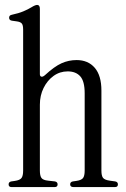

<svg xmlns="http://www.w3.org/2000/svg" viewBox="-20 -760 510 780"><path d="M27 0Q15 0 15 -11Q15 -21 26 -23L40 -25Q61 -28 67.5 -37Q74 -46 74 -67V-640Q74 -658 68.5 -664.5Q63 -671 49 -673L28 -676Q17 -678 17 -688Q17 -698 28 -700Q56 -706 75 -714Q94 -722 107 -730Q123 -740 131 -740Q142 -740 142 -724V-459Q142 -450 148 -448.5Q154 -447 163 -455Q201 -490 230 -503Q259 -516 291 -516Q338 -516 365 -484.5Q392 -453 392 -392V-67Q392 -46 398.5 -37.5Q405 -29 426 -26L448 -23Q459 -21 459 -11Q459 0 447 0H279Q265 0 265 -11Q265 -21 276 -23L290 -25Q311 -28 317.5 -37Q324 -46 324 -67V-381Q324 -430 306 -450Q288 -470 255 -470Q223 -470 197.5 -451.5Q172 -433 157 -402.5Q142 -372 142 -335V-67Q142 -46 148.5 -37Q155 -28 176 -26L203 -23Q214 -21 214 -11Q214 0 202 0Z"/></svg>

Font: Instrument Serif
Style: Regular
Weight: 400
Designer: Rodrigo Fuenzalida
Foundry: fragTYPE
Version: Version 1.000; ttfautohint (v1.8.4.7-5d5b);gftools[0.9.27]